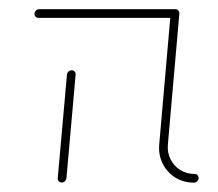

<svg xmlns="http://www.w3.org/2000/svg" viewBox="-20 -390 466 410"><path d="M111.9 -0.4Q108.1 -0.4 105.6 -3Q103 -5.6 103.3 -9.6L123 -230.7Q123.3 -234.4 126.3 -237.2Q129.3 -240 133 -240Q136.7 -240 139.3 -237.2Q141.9 -234.4 141.5 -230.7L121.9 -9.6Q121.5 -5.9 118.7 -3.1Q115.9 -0.4 111.9 -0.4ZM354.8 -351.9H62.2Q58.5 -351.9 56.1 -354.3Q53.7 -356.7 53.7 -360.4Q53.7 -364.4 56.7 -367.4Q59.6 -370.4 63.7 -370.4H356.3ZM404.1 -10Q404.1 -5.9 401.1 -3Q398.1 0 394.1 0Q371.9 0 354.3 -10.9Q336.7 -21.9 327.4 -40.6Q318.1 -59.3 320 -81.5L344.4 -361.1Q345.2 -365.2 348 -367.8Q350.7 -370.4 354.4 -370.4Q358.5 -370.4 360.9 -367.6Q363.3 -364.8 363 -361.1L338.5 -81.5Q337 -64.4 344.1 -50Q351.1 -35.6 364.8 -27Q378.5 -18.5 395.6 -18.5Q399.3 -18.5 401.7 -16.1Q404.1 -13.7 404.1 -10Z"/></svg>

Font: 26F Galaxy Sans Hairline
Style: Italic
Weight: 50
Italic angle: -5°
Designer: C₂₉H₂₅N₃O₅
Version: Version 1.200